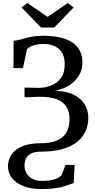

<svg xmlns="http://www.w3.org/2000/svg" viewBox="-20 -986 626 1262"><path d="M249.5 256.5Q179 256.5 130.8 236.2Q82.5 216 57.5 182.5Q32.5 149 32.5 109Q32.5 80 43.5 52.8Q54.5 25.5 79.5 3.5Q104.5 -18.5 146 -31.5Q187.5 -44.5 249 -44.5Q306 -44.5 348 -60Q390 -75.5 413.5 -110.5Q437 -145.5 437 -203Q437 -248.5 418.2 -281.5Q399.5 -314.5 356.5 -332.2Q313.5 -350 241 -350L141.5 -346.5L141 -410.5L233.5 -408.5Q276 -408.5 315.5 -423.8Q355 -439 380.2 -473Q405.5 -507 405.5 -564Q405.5 -630 367.8 -663.5Q330 -697 265.5 -697Q225.5 -697 196.2 -686.5Q167 -676 157 -660L130.5 -538H68.5L69.5 -718Q88.5 -719.5 108 -724.5Q127.5 -729.5 149.8 -735.8Q172 -742 200 -746.5Q228 -751 263.5 -751Q350 -751 407 -730.8Q464 -710.5 492.8 -671.5Q521.5 -632.5 521.5 -576Q521.5 -534.5 505.5 -502.2Q489.5 -470 463 -446.5Q436.5 -423 404 -408.5Q371.5 -394 338 -389Q409.5 -389 459 -366Q508.5 -343 534.5 -303Q560.5 -263 560.5 -212Q560.5 -162.5 541.5 -121.8Q522.5 -81 484 -51.2Q445.5 -21.5 388 -5.5Q330.5 10.5 253.5 10.5Q219 10.5 197 18Q175 25.5 162.8 38.5Q150.5 51.5 145.8 68Q141 84.5 141 103.5Q141 128.5 153.5 151.2Q166 174 191.5 188.5Q217 203 256.5 203Q291.5 203 317 198Q342.5 193 359.8 184Q377 175 386 163L410.5 98H470.5L464.5 216.5Q435.5 229.5 385.2 243Q335 256.5 249.5 256.5ZM249.5 -805 121.5 -937.5 160 -966 293 -875 425.5 -966 464 -937 336.5 -805Z"/></svg>

Font: Merriweather 28pt Medium
Style: Regular
Weight: 500
Version: Version 2.100